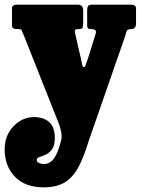

<svg xmlns="http://www.w3.org/2000/svg" viewBox="-62 -540 604 825"><path d="M-42 101Q-42 60.5 -24.2 29.5Q-6.5 -1.5 22.2 -19.2Q51 -37 84 -37Q125.5 -37 149.5 -15.2Q173.5 6.5 173.5 52Q173.5 85 161.8 101.2Q150 117.5 134.8 124.2Q119.5 131 107.8 134.8Q96 138.5 96 146.5Q96 156.5 106.2 160.8Q116.5 165 126 165Q148 165 164 148.2Q180 131.5 193 90L200 66Q205.5 48.5 200.2 24Q195 -0.5 188 -15.5L40 -389Q32 -405 31.2 -410Q30.5 -415 15.5 -415H12Q1 -415 -4.8 -418.2Q-10.5 -421.5 -10.5 -432V-505Q-10.5 -512 -4.8 -516Q1 -520 8 -520H272Q295.5 -520 295.5 -495V-442.5Q295.5 -427.5 292.8 -421.2Q290 -415 279 -415H272.5Q256 -415 260 -400L280.5 -310.5Q287 -285 289.8 -268.2Q292.5 -251.5 297.5 -251.5Q303 -251.5 306 -260.8Q309 -270 315.5 -287.5L350 -398Q353.5 -415 330.5 -415H329Q318 -415 315.2 -419Q312.5 -423 312.5 -433V-495Q312.5 -508 316.5 -514Q320.5 -520 333 -520H502Q522.5 -520 522.5 -503V-440Q522.5 -415 502 -415H501.5Q484.5 -415 481.8 -405.5Q479 -396 475.5 -384L317 72Q297 138.5 273.2 181.2Q249.5 224 214.8 244.5Q180 265 126 265Q46 265 2 219.2Q-42 173.5 -42 101Z"/></svg>

Font: Besley* Condensed Fatface
Style: Regular
Weight: 900
Width: 3
Designer: Owen Earl
Foundry: indestructible type*
Version: Version 3.000; ttfautohint (v1.8.3)